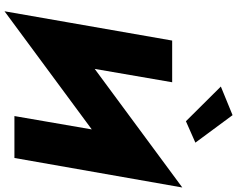

<svg xmlns="http://www.w3.org/2000/svg" viewBox="-120 -888 1052 852"><g transform="rotate(90 406.0 -462.0)"><path d="M761 -496 812 -745 81 -205 30 44ZM345 -700H160L30 44L249 -143ZM812 -745 590 -550 495 0H681ZM364 -916 518 -761 613 -803 491 -968Z"/></g></svg>

Font: Jost ExtraBold
Style: Italic
Weight: 800
Italic angle: -5°
Version: Version 3.710